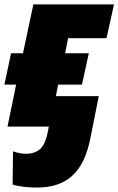

<svg xmlns="http://www.w3.org/2000/svg" viewBox="-25 -573 536 869"><path d="M32 262 34 112Q65 123 93 123Q131 123 155.5 102.5Q180 82 192 21L196 0H9L48 -190H-5L25 -332H79L126 -553H491L457 -400H283L270 -332H377L346 -190H238L228 -138H422L384 53Q361 169 302 222.5Q243 276 142 276Q113 276 82.5 272.5Q52 269 32 262Z"/></svg>

Font: Noto Sans Display Black
Style: Italic
Weight: 900
Italic angle: -12°
Designer: Monotype Design team
Foundry: Monotype Imaging Inc.
Version: Version 1.000